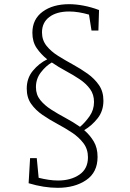

<svg xmlns="http://www.w3.org/2000/svg" viewBox="-20 -722 620 919"><path d="M256 177Q190 177 117 155L124 35H156L165 129Q189 135 212.5 138.5Q236 142 258 142Q319 142 360 114Q401 86 401 31Q401 -8 379.5 -36.5Q358 -65 325 -87Q292 -109 254.5 -129Q217 -149 183.5 -172Q150 -195 129 -225Q108 -255 108 -298Q108 -348 137.5 -383.5Q167 -419 206 -438Q176 -462 155.5 -492Q135 -522 135 -565Q135 -630 184 -666Q233 -702 311 -702Q343 -702 380 -695Q417 -688 454 -674L451 -576H418L406 -652Q382 -659 358 -663Q334 -667 311 -667Q251 -667 216 -640.5Q181 -614 181 -567Q181 -530 202.5 -503Q224 -476 257.5 -455Q291 -434 328.5 -413.5Q366 -393 399 -369.5Q432 -346 453.5 -315Q475 -284 475 -240Q475 -191 447.5 -156Q420 -121 383 -99Q411 -75 429 -44.5Q447 -14 447 29Q447 103 392.5 140Q338 177 256 177ZM152 -305Q152 -269 172.5 -243.5Q193 -218 225 -197.5Q257 -177 293.5 -157.5Q330 -138 363 -115Q387 -135 408.5 -165.5Q430 -196 430 -234Q430 -270 411 -296Q392 -322 361.5 -342.5Q331 -363 295.5 -382Q260 -401 228 -423Q200 -407 176 -376Q152 -345 152 -305Z"/></svg>

Font: Bitter Light
Style: Regular
Weight: 300
Designer: Sol Matas, and Bitter project Authors
Foundry: Sol Matas
Version: Version 2.001